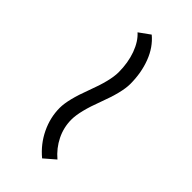

<svg xmlns="http://www.w3.org/2000/svg" viewBox="40 -631 692 692"><g transform="rotate(-45 386.5 -285.0)"><path d="M263.7 -347.7Q305.7 -347.7 383.8 -317.9Q461.9 -288.1 503.9 -288.1Q552.7 -288.1 592.8 -302.7Q632.8 -317.4 654.3 -341.8L684.6 -299.8Q655.3 -264.6 607.9 -246.6Q560.5 -228.5 503.9 -228.5Q461.9 -228.5 383.8 -258.3Q305.7 -288.1 263.7 -288.1Q223.6 -288.1 188 -270.5Q152.3 -252.9 126 -221.7L89.8 -263.7Q123 -303.7 168.9 -325.7Q214.8 -347.7 263.7 -347.7Z"/></g></svg>

Font: Lohit Tamil
Style: Regular
Weight: 400
Version: 2.91.1